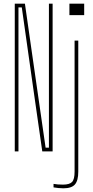

<svg xmlns="http://www.w3.org/2000/svg" viewBox="-20 -820 504 1040"><path d="M60 0V-800H115L151 -548L227 -20H245V-516V-800H265V0H209L166 -300L98 -780H80V-340V0ZM356 -738V-800H436V-738ZM323 200Q312 200 296 198.5Q280 197 270 195V176Q280.5 178 293 179Q305.5 180 321 180Q357 180 370.5 165.5Q384 151 384 110V-600H404V110Q404 158 386 179Q368 200 323 200Z"/></svg>

Font: Big Shoulders Display Thin Thin
Style: Regular
Weight: 250
Version: Version 2.002